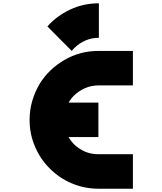

<svg xmlns="http://www.w3.org/2000/svg" viewBox="-20 -1149 989 1169"><path d="M579.1 -524.4Q579.1 -454.1 579.1 -314.5Q466.8 -314.5 242.2 -314.5Q242.2 -383.8 242.2 -524.4Q354.5 -524.4 579.1 -524.4ZM789.1 0Q718.8 0 579.1 0Q579.1 -69.3 579.1 -210Q649.4 -210 789.1 -210Q789.1 -139.6 789.1 0ZM789.1 -628.9Q718.8 -628.9 579.1 -628.9Q579.1 -699.2 579.1 -838.9Q649.4 -838.9 789.1 -838.9Q789.1 -769.5 789.1 -628.9ZM370.1 -418.9Q370.1 -376 385.7 -337.9Q402.3 -299.8 430.7 -270.5Q460 -242.2 498 -225.6Q536.1 -210 579.1 -210Q579.1 -139.6 579.1 0Q492.2 0 416 -33.2Q339.8 -65.4 283.2 -123Q225.6 -179.7 193.4 -255.9Q160.2 -332 160.2 -418.9Q212.9 -418.9 264.6 -418.9Q317.4 -418.9 370.1 -418.9ZM579.1 -628.9Q536.1 -628.9 498 -612.3Q460 -595.7 430.7 -567.4Q402.3 -539.1 385.7 -501Q370.1 -462.9 370.1 -418.9Q299.8 -418.9 160.2 -418.9Q160.2 -480.5 176.8 -536.1Q193.4 -591.8 222.7 -640.6Q278.3 -729.5 373 -784.2Q466.8 -838.9 579.1 -838.9Q579.1 -786.1 579.1 -733.4Q579.1 -681.6 579.1 -628.9ZM268.6 -988.3Q326.2 -1052.7 407.2 -1090.8Q488.3 -1128.9 582 -1128.9Q582 -1058.6 582 -918.9Q538.1 -918.9 500 -902.3Q461.9 -885.7 433.6 -857.4Q428.7 -853.5 424.8 -848.6Q420.9 -843.8 417 -838.9Q379.9 -876 342.8 -913.1Q305.7 -950.2 268.6 -988.3Z"/></svg>

Font: CornerV20
Style: Regular
Weight: 400
Designer: Olivier Tavernier
Version: Version 20